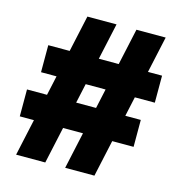

<svg xmlns="http://www.w3.org/2000/svg" viewBox="-110 -852 900 951"><g transform="rotate(15 340.0 -376.0)"><path d="M371 -752 207 0H57.5L221.5 -752ZM623 -752 459 0H309L473 -752ZM654.5 -565V-426.5H71V-565ZM609.5 -326V-188H26V-326Z"/></g></svg>

Font: Hepta Slab ExtraBold
Style: Regular
Weight: 800
Designer: Michael LaGattuta
Foundry: Michael LaGattuta
Version: Version 1.102